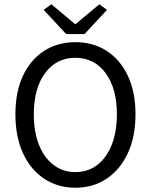

<svg xmlns="http://www.w3.org/2000/svg" viewBox="-20 -865 704 897"><path d="M332 12Q250 12 186.5 -30Q123 -72 87.5 -149Q52 -226 52 -331Q52 -436 87.5 -511.5Q123 -587 186.5 -627.5Q250 -668 332 -668Q415 -668 478 -627.5Q541 -587 577 -511.5Q613 -436 613 -331Q613 -226 577 -149Q541 -72 478 -30Q415 12 332 12ZM332 -61Q391 -61 434.5 -94.5Q478 -128 502 -188.5Q526 -249 526 -331Q526 -453 473 -524Q420 -595 332 -595Q244 -595 191 -524Q138 -453 138 -331Q138 -249 162 -188.5Q186 -128 230 -94.5Q274 -61 332 -61ZM289 -706 184 -819 220 -845 330 -753H334L444 -845L480 -819L375 -706Z"/></svg>

Font: .
Style: 
Weight: 400
Designer: Paul D. Hunt, Dalton Maag
Foundry: Dalton Maag Ltd
Version: Version 1.200